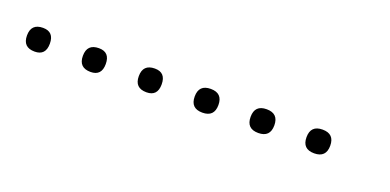

<svg xmlns="http://www.w3.org/2000/svg" viewBox="-18 -371 433 213"><g transform="rotate(20 198.0 -264.0)"><path d="M14 -250Q0 -250 0 -264Q0 -278 14 -278Q27 -278 27 -264Q27 -250 14 -250ZM80 -250Q66 -250 66 -264Q66 -278 80 -278Q93 -278 93 -264Q93 -250 80 -250ZM146 -250Q132 -250 132 -264Q132 -278 146 -278Q159 -278 159 -264Q159 -250 146 -250ZM212 -250Q198 -250 198 -264Q198 -278 212 -278Q226 -278 226 -264Q226 -250 212 -250ZM278 -250Q264 -250 264 -264Q264 -278 278 -278Q292 -278 292 -264Q292 -250 278 -250ZM344 -250Q330 -250 330 -264Q330 -278 344 -278Q358 -278 358 -264Q358 -250 344 -250Z"/></g></svg>

Font: FRB American Cursive Just Xheight
Style: Italic
Weight: 400
Italic angle: -25°
Version: Version 2.0;Modular Font Editor K font №1